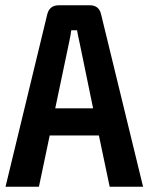

<svg xmlns="http://www.w3.org/2000/svg" viewBox="-20 -710 565 730"><path d="M356 -195H169L128 0H1L160 -657Q169 -690 204 -690H321Q356 -690 364 -657L524 0H397ZM334 -298 285 -536Q273 -591 273 -595H251Q250 -582 240 -536L190 -298Z"/></svg>

Font: Exo 2 Semi Bold Condensed
Style: Regular
Weight: 600
Width: 3
Designer: Natanael Gama
Version: Version 1.001;PS 001.001;hotconv 1.0.70;makeotf.lib2.5.58329